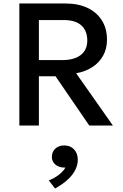

<svg xmlns="http://www.w3.org/2000/svg" viewBox="-20 -720 704 1101"><path d="M91 0V-700H355.5Q428.5 -700 481.8 -674.8Q535 -649.5 564.2 -603Q593.5 -556.5 593.5 -492.5Q593.5 -440.5 571.2 -400.5Q549 -360.5 509 -334.8Q469 -309 416.5 -300L627.5 0H492L298.5 -282.5H203V0ZM203 -375.5H337Q405 -375.5 442.8 -404.5Q480.5 -433.5 480.5 -487.5Q480.5 -543 446.8 -574Q413 -605 345 -605H203ZM295.5 361 260 314.5Q293 301.5 318.8 281.2Q344.5 261 355 240.5Q334 242 316.2 234.8Q298.5 227.5 288 213.2Q277.5 199 277.5 180Q277.5 150.5 297.2 132.2Q317 114 348.5 114Q383 114 404.5 136.5Q426 159 426 196Q426 226 411.5 254.8Q397 283.5 367.8 310.5Q338.5 337.5 295.5 361Z"/></svg>

Font: Geologica Roman
Style: Regular
Weight: 400
Designer: Sindre Bremnes, Frode Helland
Foundry: Monokrom Skriftforlag AS
Version: Version 1.010;gftools[0.9.28]